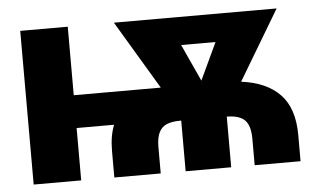

<svg xmlns="http://www.w3.org/2000/svg" viewBox="-43 -595 1109 660"><g transform="rotate(-5 511.5 -265.0)"><path d="M211.9 -293.9H512.2L371.1 -530.3H932.6L789.1 -290Q876.5 -278.8 922.6 -230.7Q968.8 -182.6 968.8 -90.8V0H810.5V-90.8Q810.5 -136.2 792 -155.3Q773.4 -174.3 729.5 -174.8V0H572.3V-174.8H569.3Q541 -174.8 522.9 -167.5Q504.9 -160.2 495.6 -141.8Q486.3 -123.5 486.3 -90.8V0H326.2V-90.8Q326.2 -144 341.3 -180.7H211.9V0H47.9V-530.3H211.9ZM653.3 -305.7 713.4 -433.6H594.7Z"/></g></svg>

Font: Pretendard JP ExtraBold
Style: Regular
Weight: 800
Designer: Base glyphs from Inter by Rasmus Andersson; Hangeul glyphs from Noto Sans CJK(Source Han Sans) by Jang Soo-young and Kan
Foundry: Kil Hyung-jin
Version: Version 1.309